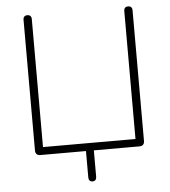

<svg xmlns="http://www.w3.org/2000/svg" viewBox="-58 -764 862 972"><g transform="rotate(-5 373.0 -277.5)"><path d="M373 156Q363 156 358 150Q353 144 353 134V0H121Q109 0 102.5 -6.5Q96 -13 96 -25V-689Q96 -700 101.5 -705.5Q107 -711 117 -711Q127 -711 132.5 -705.5Q138 -700 138 -689V-39H608V-689Q608 -700 613.5 -705.5Q619 -711 629 -711Q639 -711 644.5 -705.5Q650 -700 650 -689V-25Q650 -13 643.5 -6.5Q637 0 625 0H393V134Q393 144 388 150Q383 156 373 156Z"/></g></svg>

Font: Nunito ExtraLight
Style: Regular
Weight: 200
Designer: Vernon Adams
Foundry: Vernon Adams
Version: Version 3.602